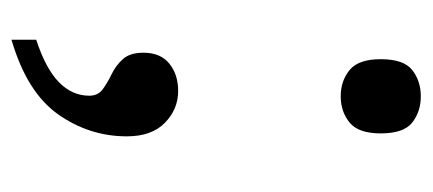

<svg xmlns="http://www.w3.org/2000/svg" viewBox="-224 -356 735 326"><g transform="rotate(90 143.0 -193.5)"><path d="M48 112Q97 96 120 73.5Q143 51 143 22Q143 7 132 -1Q121 -9 106.5 -16Q92 -23 81 -35Q70 -47 70 -70Q70 -99 88.5 -114Q107 -129 135 -129Q166 -129 189 -106.5Q212 -84 212 -42Q212 22 174.5 75Q137 128 48 154ZM144 -405Q118 -405 99.5 -420Q81 -435 81 -473Q81 -512 99.5 -526.5Q118 -541 144 -541Q170 -541 188.5 -526.5Q207 -512 207 -473Q207 -435 188.5 -420Q170 -405 144 -405Z"/></g></svg>

Font: Noto Serif Toto
Style: Regular
Weight: 400
Designer: Monotype Design Team
Foundry: Monotype Imaging Inc.
Version: Version 2.001